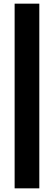

<svg xmlns="http://www.w3.org/2000/svg" viewBox="-20 -810 295 1050"><path d="M60 220V-790H195V220Z"/></svg>

Font: Figtree Light Black
Style: Regular
Weight: 900
Version: Version 2.000